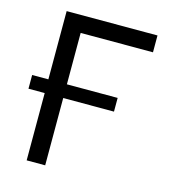

<svg xmlns="http://www.w3.org/2000/svg" viewBox="-107 -800 788 886"><g transform="rotate(15 287.0 -356.5)"><path d="M102 0V-321.5H24.5V-387H102V-713H536V-632.5H190.5V-387H433V-321.5H190.5V0Z"/></g></svg>

Font: Commissioner
Style: Regular
Weight: 400
Designer: Kostas Bartsokas
Foundry: Kostas Bartsokas
Version: Version 1.000; ttfautohint (v1.8.3)